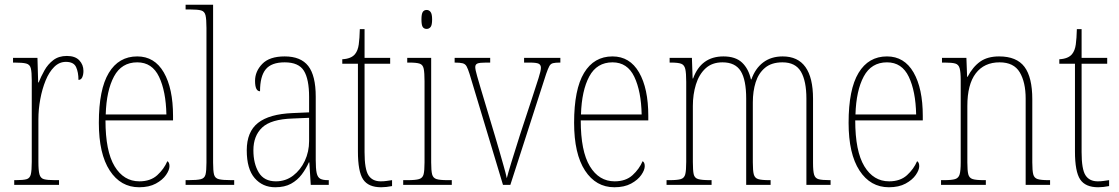

<svg xmlns="http://www.w3.org/2000/svg" viewBox="-20 -780 4721 810"><path d="M40 0V-20H47Q78 -20 92 -24Q106 -28 110 -44.5Q114 -61 114 -97V-441Q114 -476 110 -492Q106 -508 90.5 -512Q75 -516 42 -516H35V-536H138L141 -432H143Q153 -457 167.5 -483Q182 -509 205 -526.5Q228 -544 262 -544Q297 -544 314.5 -525.5Q332 -507 332 -481Q332 -465 327 -454Q322 -443 311 -443Q311 -475 301 -497Q291 -519 258 -519Q230 -519 208.5 -497.5Q187 -476 172.5 -440.5Q158 -405 150 -362Q142 -319 142 -277V-97Q142 -61 146.5 -44.5Q151 -28 165.5 -24Q180 -20 211 -20H229V0Z M567 10Q489 10 443 -60.5Q397 -131 397 -262Q397 -403 439 -472.5Q481 -542 559 -542Q632 -542 671 -474.5Q710 -407 710 -291V-272H425Q425 -142 463.5 -78.5Q502 -15 568 -15Q615 -15 643.5 -41Q672 -67 686 -100Q695 -95 695 -79Q695 -63 680.5 -42Q666 -21 637.5 -5.5Q609 10 567 10ZM682 -297Q680 -395 651 -456Q622 -517 559 -517Q493 -517 461 -457.5Q429 -398 426 -297Z M763 0V-20H774Q811 -20 827 -24Q843 -28 847 -43.5Q851 -59 851 -94V-662Q851 -699 847 -715.5Q843 -732 828.5 -736Q814 -740 784 -740H763V-760H879V-94Q879 -59 883 -43.5Q887 -28 903.5 -24Q920 -20 956 -20H968V0Z M1141 10Q1088 10 1054.5 -28.5Q1021 -67 1021 -146Q1021 -224 1068.5 -261.5Q1116 -299 1215 -303L1284 -306V-371Q1284 -446 1262 -481.5Q1240 -517 1181 -517Q1125 -517 1101 -487.5Q1077 -458 1077 -395Q1056 -395 1056 -439Q1056 -479 1086.5 -510.5Q1117 -542 1181 -542Q1249 -542 1280.5 -501.5Q1312 -461 1312 -372V-105Q1312 -68 1316 -50Q1320 -32 1331 -26Q1342 -20 1363 -20H1367V0H1291L1285 -95H1283Q1271 -68 1253 -44Q1235 -20 1208 -5Q1181 10 1141 10ZM1144 -15Q1185 -15 1216.5 -39Q1248 -63 1266 -101.5Q1284 -140 1284 -185V-283L1214 -280Q1123 -277 1086 -242Q1049 -207 1049 -146Q1049 -90 1071.5 -52.5Q1094 -15 1144 -15Z M1588 10Q1534 10 1512 -23Q1490 -56 1490 -141V-511H1424V-530Q1462 -532 1478 -552Q1490 -567 1493.5 -592.5Q1497 -618 1498 -657H1518V-536H1626V-511H1518V-138Q1518 -66 1534.5 -40.5Q1551 -15 1586 -15Q1599 -15 1609.5 -16.5Q1620 -18 1634 -20V5Q1609 10 1588 10Z M1780 -658Q1769 -658 1763.5 -666Q1758 -674 1758 -698Q1758 -721 1763.5 -729.5Q1769 -738 1780 -738Q1790 -738 1796.5 -729.5Q1803 -721 1803 -698Q1803 -674 1796.5 -666Q1790 -658 1780 -658ZM1681 0V-20H1701Q1733 -20 1748 -24.5Q1763 -29 1767 -44.5Q1771 -60 1771 -95V-437Q1771 -473 1767.5 -490Q1764 -507 1750.5 -511.5Q1737 -516 1707 -516H1698V-536H1799V-95Q1799 -60 1803 -44.5Q1807 -29 1821.5 -24.5Q1836 -20 1868 -20H1886V0Z M1961 -468Q1954 -490 1948.5 -500Q1943 -510 1932 -513Q1921 -516 1898 -516V-536H2048V-516H2031Q2003 -516 1994 -512Q1985 -508 1985 -497Q1985 -486 1993 -458.5Q2001 -431 2008 -407L2068 -207Q2077 -178 2086.5 -144Q2096 -110 2105 -79Q2114 -48 2118 -28Q2123 -48 2137 -94Q2151 -140 2174 -212L2224 -364Q2242 -419 2252 -450.5Q2262 -482 2262 -494Q2262 -506 2253 -511Q2244 -516 2214 -516H2191V-536H2344V-516H2342Q2323 -516 2313 -513.5Q2303 -511 2297.5 -501Q2292 -491 2284 -468L2133 0H2102Z M2572 10Q2494 10 2448 -60.5Q2402 -131 2402 -262Q2402 -403 2444 -472.5Q2486 -542 2564 -542Q2637 -542 2676 -474.5Q2715 -407 2715 -291V-272H2430Q2430 -142 2468.5 -78.5Q2507 -15 2573 -15Q2620 -15 2648.5 -41Q2677 -67 2691 -100Q2700 -95 2700 -79Q2700 -63 2685.5 -42Q2671 -21 2642.5 -5.5Q2614 10 2572 10ZM2687 -297Q2685 -395 2656 -456Q2627 -517 2564 -517Q2498 -517 2466 -457.5Q2434 -398 2431 -297Z M2792 0V-20H2805Q2838 -20 2852.5 -24.5Q2867 -29 2871 -45Q2875 -61 2875 -97V-435Q2875 -472 2871 -489Q2867 -506 2854 -511Q2841 -516 2811 -516H2805V-536H2899L2902 -449H2904Q2938 -542 3032 -542Q3083 -542 3110.5 -516Q3138 -490 3148 -445H3150Q3166 -491 3199.5 -516.5Q3233 -542 3282 -542Q3410 -542 3410 -363V-92Q3410 -58 3414.5 -43Q3419 -28 3433.5 -24Q3448 -20 3480 -20H3484V0H3382V-364Q3382 -438 3359 -477.5Q3336 -517 3281 -517Q3235 -517 3207.5 -494Q3180 -471 3168 -433Q3156 -395 3156 -348V-95Q3156 -60 3160 -44.5Q3164 -29 3178.5 -24.5Q3193 -20 3224 -20H3231V0H3128V-364Q3128 -443 3105 -480Q3082 -517 3028 -517Q2984 -517 2956.5 -491.5Q2929 -466 2916 -424Q2903 -382 2903 -333V-97Q2903 -61 2906.5 -45Q2910 -29 2925.5 -24.5Q2941 -20 2975 -20H2982V0Z M3730 10Q3652 10 3606 -60.5Q3560 -131 3560 -262Q3560 -403 3602 -472.5Q3644 -542 3722 -542Q3795 -542 3834 -474.5Q3873 -407 3873 -291V-272H3588Q3588 -142 3626.5 -78.5Q3665 -15 3731 -15Q3778 -15 3806.5 -41Q3835 -67 3849 -100Q3858 -95 3858 -79Q3858 -63 3843.5 -42Q3829 -21 3800.5 -5.5Q3772 10 3730 10ZM3845 -297Q3843 -395 3814 -456Q3785 -517 3722 -517Q3656 -517 3624 -457.5Q3592 -398 3589 -297Z M3950 0V-20H3963Q3995 -20 4009.5 -24.5Q4024 -29 4028.5 -44.5Q4033 -60 4033 -95V-441Q4033 -476 4028.5 -492Q4024 -508 4010 -512Q3996 -516 3966 -516H3954V-536H4057L4060 -456H4062Q4084 -498 4115 -520Q4146 -542 4195 -542Q4269 -542 4302 -498Q4335 -454 4335 -361V-95Q4335 -60 4339 -44.5Q4343 -29 4357.5 -24.5Q4372 -20 4403 -20H4410V0H4307V-364Q4307 -433 4282 -475Q4257 -517 4197 -517Q4132 -517 4096.5 -470.5Q4061 -424 4061 -333V-95Q4061 -60 4065 -44.5Q4069 -29 4083.5 -24.5Q4098 -20 4130 -20H4139V0Z M4613 10Q4559 10 4537 -23Q4515 -56 4515 -141V-511H4449V-530Q4487 -532 4503 -552Q4515 -567 4518.5 -592.5Q4522 -618 4523 -657H4543V-536H4651V-511H4543V-138Q4543 -66 4559.5 -40.5Q4576 -15 4611 -15Q4624 -15 4634.5 -16.5Q4645 -18 4659 -20V5Q4634 10 4613 10Z"/></svg>

Font: Noto Serif Lao Condensed Thin
Style: Regular
Weight: 100
Width: 3
Designer: Monotype Design Team
Foundry: Monotype Imaging Inc.
Version: Version 2.003; ttfautohint (v1.8.4.7-5d5b)